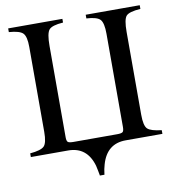

<svg xmlns="http://www.w3.org/2000/svg" viewBox="-88 -741 892 973"><g transform="rotate(-10 357.5 -254.5)"><path d="M696 0H507Q410 0 381 101Q374 124 371 151V153H347V151Q347 150 343 129.5Q339 109 337 101Q308 0 211 0H19V-19Q75 -24 91.5 -40.5Q108 -57 108 -114V-551Q108 -604 91.5 -621.5Q75 -639 19 -643V-662H298V-643Q240 -639 225 -620.5Q210 -602 210 -538V-68Q210 -49 216.5 -43.5Q223 -38 245 -38H470Q492 -38 498.5 -43.5Q505 -49 505 -69V-549Q505 -604 489 -622Q473 -640 418 -643V-662H696V-643Q637 -639 622 -621.5Q607 -604 607 -540V-114Q607 -57 624 -41Q641 -25 696 -19Z"/></g></svg>

Font: STIX MathJax Alphabets
Style: Regular
Weight: 400
Designer: MicroPress Inc., with final additions and corrections provided by Coen Hoffman, Elsevier (retired)
Version: Version 1.1.1